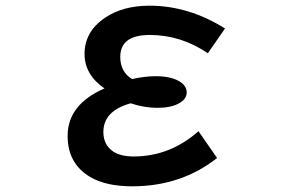

<svg xmlns="http://www.w3.org/2000/svg" viewBox="-20 -611 1040 682"><path d="M751 -49.8Q624 50.8 449.2 50.8Q356.9 50.8 300.3 17.6Q220.2 -29.8 220.2 -127.9Q220.2 -240.2 351.1 -296.9Q280.3 -345.7 280.3 -419.4Q280.3 -498.5 353 -547.9Q416.5 -590.8 510.7 -590.8Q650.4 -590.8 779.3 -509.8L718.3 -421.9Q622.6 -486.8 512.2 -486.8Q407.2 -486.8 407.2 -409.2Q407.2 -355.5 449.2 -330.1Q494.6 -340.3 532.2 -340.3Q584 -340.3 614.3 -323.7Q643.1 -308.1 643.1 -282.7Q643.1 -257.8 613.3 -242.7Q585.9 -228 538.6 -228Q491.7 -228 444.3 -244.1Q347.2 -217.3 347.2 -142.1Q347.2 -95.7 382.8 -72.3Q409.7 -55.2 454.6 -55.2Q583.5 -55.2 685.1 -145Z"/></svg>

Font: BIZ UDGothic
Style: Bold
Weight: 700
Monospace: yes
Designer: TypeBank Co., Ltd.
Foundry: Morisawa Inc.
Version: Version 1.05